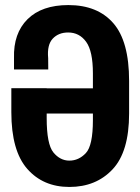

<svg xmlns="http://www.w3.org/2000/svg" viewBox="-20 -740 561 769"><path d="M95.2 -386.2V-285.2H423.8V-386.2ZM352.1 -258.8Q352.1 -156.7 323.7 -126.7Q295.4 -96.7 257.8 -96.7Q220.7 -96.7 193.8 -129.6Q167 -162.6 167 -267.1V-386.7H25.4V-291Q25.4 -136.2 89.1 -63.7Q152.8 8.8 257.8 8.8Q364.7 8.8 430.9 -61.8Q497.1 -132.3 497.1 -285.2V-416Q497.1 -574.7 433.8 -647.2Q370.6 -719.7 253.9 -719.7Q147.5 -719.7 90.3 -663.1Q33.2 -606.4 36.1 -507.3V-461.9H173.3L172.9 -507.3Q168 -560.5 191.2 -585.2Q214.4 -609.9 252.9 -609.9Q297.9 -609.9 325 -572.5Q352.1 -535.2 352.1 -446.3Z"/></svg>

Font: Roboto Flex Super Cond Bold
Style: Regular
Weight: 700
Width: 3
Designer: Berlow after Robertson
Foundry: Google
Version: Version 3.000